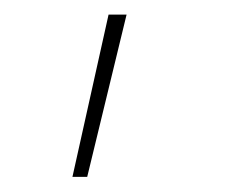

<svg xmlns="http://www.w3.org/2000/svg" viewBox="-20 -94 311 260"><path d="M78.1 145.5 127 -74.2H151.4L98.1 145.5Z"/></svg>

Font: Inter Tight Thin
Style: Regular
Weight: 250
Designer: Rasmus Andersson
Foundry: rsms
Version: Version 3.004